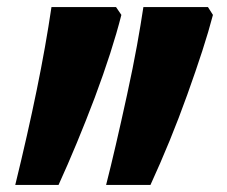

<svg xmlns="http://www.w3.org/2000/svg" viewBox="-20 -865 640 541"><path d="M322 -823Q309 -772 290.5 -714.5Q272 -657 247 -590Q197 -458 145 -344H23Q58 -487 83.5 -611.5Q109 -736 125 -845H307ZM580 -823Q568 -777 550 -721.5Q532 -666 508 -599Q484 -532 458 -468.5Q432 -405 404 -344H279Q292 -395 306.5 -457.5Q321 -520 338 -598Q355 -676 366 -737Q377 -798 384 -845H566Z"/></svg>

Font: JuliaMono Italic
Style: Regular
Weight: 400
Italic angle: -9°
Monospace: yes
Designer: cormullion
Foundry: corm
Version: Version 0.049; ttfautohint (v1.8.4)